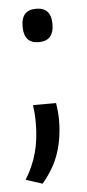

<svg xmlns="http://www.w3.org/2000/svg" viewBox="-47 -487 293 648"><g transform="rotate(-5 99.5 -163.0)"><path d="M140 -135.5Q141.5 -126 143.2 -110.8Q145 -95.5 145 -78Q145 -18 128.2 33Q111.5 84 71 131.5L15 113.5Q41 72 53.5 26.5Q66 -19 66 -74.5Q66 -91 65 -105.8Q64 -120.5 62 -135.5ZM100.5 -345.5Q74.5 -345.5 62.2 -359.8Q50 -374 50 -400V-405Q50 -430.5 62.2 -444.5Q74.5 -458.5 100.5 -458.5Q126 -458.5 138.5 -444.5Q151 -430.5 151 -405V-400Q151 -374 138.5 -359.8Q126 -345.5 100.5 -345.5Z"/></g></svg>

Font: Anek Gurmukhi Medium
Style: Regular
Weight: 400
Version: Version 1.003